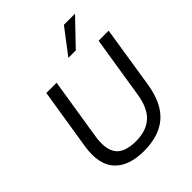

<svg xmlns="http://www.w3.org/2000/svg" viewBox="-255 -1086 1244 1244"><g transform="rotate(-45 366.5 -464.0)"><path d="M335 9Q196 9 129.5 -64Q63 -137 86 -284L153 -705H247L180 -283Q163 -178 200.5 -125.5Q238 -73 344 -73Q437 -73 492.5 -122Q548 -171 565 -284L632 -705H724L657 -278Q633 -129 553 -60Q473 9 335 9ZM415 -765 546 -937H648L483 -765Z"/></g></svg>

Font: Mulish Medium
Style: Italic
Weight: 500
Italic angle: -9°
Designer: Vernon Adams
Foundry: Vernon Adams
Version: Version 3.603; ttfautohint (v1.8.3)